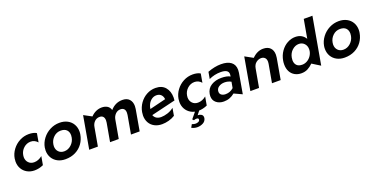

<svg xmlns="http://www.w3.org/2000/svg" viewBox="-25 -1664 5524 2829"><g transform="rotate(-20 2736.5 -249.0)"><path d="M347 -522Q269 -522 201 -486Q133 -450 87.5 -388.5Q42 -327 30 -255Q26 -232 26 -207Q26 -145 54 -95.5Q82 -46 132.5 -17.5Q183 11 248 11Q318 11 387 -20L411 -154Q350 -104 283 -104Q229 -104 195.5 -139Q162 -174 162 -228Q162 -243 165 -258Q176 -322 224 -365Q272 -408 334 -408Q397 -408 442 -357L466 -494Q445 -508 413.5 -515Q382 -522 347 -522Z M1060 -257Q1064 -278 1064 -303Q1064 -366 1035 -416.5Q1006 -467 952.5 -495.5Q899 -524 828 -524Q749 -524 679 -488Q609 -452 562 -390Q515 -328 502 -255Q498 -234 498 -208Q498 -145 527 -95Q556 -45 609 -16.5Q662 12 732 12Q821 12 890.5 -23Q960 -58 1003.5 -119Q1047 -180 1060 -257ZM929 -293Q929 -282 925 -256Q913 -193 864.5 -148.5Q816 -104 754 -104Q700 -104 667 -138Q634 -172 634 -226Q634 -241 637 -257Q648 -321 695 -365Q742 -409 806 -409Q867 -409 898 -377.5Q929 -346 929 -293Z M1897 0 1955 -330Q1959 -351 1959 -376Q1959 -442 1922 -482.5Q1885 -523 1814 -523Q1702 -523 1625 -434Q1613 -479 1577 -501Q1541 -523 1490 -523Q1443 -523 1399 -503Q1355 -483 1319 -445L1196 -511L1106 0H1242L1293 -287Q1301 -338 1334 -370.5Q1367 -403 1413 -403Q1450 -403 1468.5 -381.5Q1487 -360 1487 -322Q1487 -305 1484 -287L1433 0H1569L1620 -287Q1628 -335 1661 -369Q1694 -403 1741 -403Q1776 -403 1795.5 -383Q1815 -363 1815 -323Q1815 -307 1812 -287L1761 0Z M2269 -90Q2224 -90 2195 -109Q2166 -128 2154 -162L2535 -253Q2538 -277 2538 -299Q2538 -397 2485 -459.5Q2432 -522 2332 -522Q2258 -522 2193.5 -487Q2129 -452 2085 -390.5Q2041 -329 2028 -254Q2023 -224 2023 -201Q2023 -138 2050.5 -89Q2078 -40 2129 -13Q2180 14 2247 14Q2298 14 2352 -0.5Q2406 -15 2450 -43L2470 -161Q2426 -125 2370.5 -107.5Q2315 -90 2269 -90ZM2309 -416Q2354 -416 2381 -389.5Q2408 -363 2412 -318L2160 -256L2159 -261Q2164 -300 2184 -335.5Q2204 -371 2236.5 -393.5Q2269 -416 2309 -416Z M2916 -522Q2838 -522 2770 -486Q2702 -450 2656.5 -388.5Q2611 -327 2599 -255Q2595 -232 2595 -207Q2595 -145 2623 -95.5Q2651 -46 2701.5 -17.5Q2752 11 2817 11Q2887 11 2956 -20L2980 -154Q2919 -104 2852 -104Q2798 -104 2764.5 -139Q2731 -174 2731 -228Q2731 -243 2734 -258Q2745 -322 2793 -365Q2841 -408 2903 -408Q2966 -408 3011 -357L3035 -494Q3014 -508 2982.5 -515Q2951 -522 2916 -522ZM2835 0H2767L2685 99L2705 119Q2728 110 2745 110Q2779 110 2779 132Q2779 154 2758 164.5Q2737 175 2714 175Q2683 175 2656 162L2629 210Q2672 233 2720 233Q2767 233 2809 211Q2851 189 2860 143Q2861 138 2861 129Q2861 99 2838.5 84Q2816 69 2786 69H2781Z M3278 -82Q3238 -82 3212.5 -100Q3187 -118 3187 -151Q3187 -198 3225.5 -224.5Q3264 -251 3317 -251Q3373 -251 3419 -225L3402 -131Q3348 -82 3278 -82ZM3571 -357Q3571 -437 3516 -479Q3461 -521 3360 -521Q3261 -521 3150 -479L3131 -372Q3218 -413 3314 -413Q3437 -413 3437 -338Q3437 -331 3435 -317L3433 -302Q3383 -330 3296 -330Q3204 -330 3137 -289Q3070 -248 3055 -164Q3052 -146 3052 -131Q3052 -65 3099 -27Q3146 11 3216 11Q3267 11 3308.5 -5Q3350 -21 3387 -52L3512 6L3567 -310Q3571 -331 3571 -357Z M4170 -376Q4170 -444 4131.5 -483.5Q4093 -523 4021 -523Q3926 -523 3848 -443L3723 -512L3633 0H3769L3820 -286Q3830 -345 3867 -374Q3904 -403 3946 -403Q3981 -403 4003.5 -381.5Q4026 -360 4026 -317Q4026 -303 4023 -286L3972 0H4108L4166 -329Q4170 -350 4170 -376Z M4872 -731H4736L4684 -437Q4632 -524 4525 -524Q4461 -524 4400.5 -491Q4340 -458 4297 -397Q4254 -336 4240 -256Q4235 -230 4235 -197Q4235 -133 4260 -86Q4285 -39 4330 -14Q4375 11 4432 11Q4487 11 4530.5 -11Q4574 -33 4615 -74L4742 5ZM4371 -215Q4371 -237 4375 -256Q4388 -324 4435.5 -366.5Q4483 -409 4540 -409Q4591 -409 4624.5 -374Q4658 -339 4658 -285Q4658 -267 4656 -257Q4648 -213 4622.5 -178Q4597 -143 4561 -123.5Q4525 -104 4486 -104Q4428 -104 4399.5 -134.5Q4371 -165 4371 -215Z M5439 -257Q5443 -278 5443 -303Q5443 -366 5414 -416.5Q5385 -467 5331.5 -495.5Q5278 -524 5207 -524Q5128 -524 5058 -488Q4988 -452 4941 -390Q4894 -328 4881 -255Q4877 -234 4877 -208Q4877 -145 4906 -95Q4935 -45 4988 -16.5Q5041 12 5111 12Q5200 12 5269.5 -23Q5339 -58 5382.5 -119Q5426 -180 5439 -257ZM5308 -293Q5308 -282 5304 -256Q5292 -193 5243.5 -148.5Q5195 -104 5133 -104Q5079 -104 5046 -138Q5013 -172 5013 -226Q5013 -241 5016 -257Q5027 -321 5074 -365Q5121 -409 5185 -409Q5246 -409 5277 -377.5Q5308 -346 5308 -293Z"/></g></svg>

Font: Geom SemiBold
Style: Bold Italic
Weight: 600
Italic angle: -10°
Version: Version 1.102